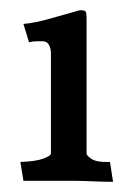

<svg xmlns="http://www.w3.org/2000/svg" viewBox="-20 -786 273 377"><path d="M80 -682Q80 -691 76 -698Q72 -705 64 -705Q59 -705 52 -705Q45 -705 37 -703L26 -739Q49 -741 78.5 -749.5Q108 -758 137 -766Q146 -766 148 -763.5Q150 -761 150 -748V-485Q150 -480 160.5 -473.5Q171 -467 196 -468L202 -429Q182 -429 161.5 -430Q141 -431 120 -431H26L20 -468Q50 -469 65 -474.5Q80 -480 80 -485Z"/></svg>

Font: Lusitana
Style: Bold
Weight: 700
Designer: Ana Paula Megda
Foundry: Ana Paula Megda
Version: Version 1.000; ttfautohint (v1.1) -l 8 -r 50 -G 200 -x 14 -D